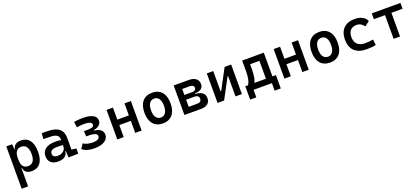

<svg xmlns="http://www.w3.org/2000/svg" viewBox="58 -1732 6915 3163"><g transform="rotate(-20 3515.5 -151.0)"><path d="M79.6 224.6V-517.6H182.1L191.9 -408.2V224.6ZM335.9 9.8Q277.8 9.8 242.7 -17.1Q207.5 -43.9 201.7 -93.8H156.7L191.9 -246.1Q191.9 -167.5 220.5 -128.2Q249 -88.9 309.1 -88.9Q368.2 -88.9 398.7 -130.9Q429.2 -172.9 429.2 -255.4Q429.2 -340.3 398.4 -384.5Q367.7 -428.7 309.1 -428.7Q251 -428.7 221.4 -389.2Q191.9 -349.6 191.9 -271L158.2 -423.8H197.3Q205.1 -473.6 240.2 -500.5Q275.4 -527.3 335.9 -527.3Q436.5 -527.3 489 -457.8Q541.5 -388.2 541.5 -255.4Q541.5 -125.5 489 -57.9Q436.5 9.8 335.9 9.8Z M981.9 4.9 973.6 -148.4 963.9 -198.7V-322.8Q963.9 -371.6 927.7 -394.3Q891.6 -417 820.3 -418.9L693.8 -422.4L703.6 -522.5L810.5 -521Q942.4 -519 1006.6 -465.6Q1070.8 -412.1 1070.8 -309.6V-101.1L1153.8 -90.3V0ZM801.8 9.8Q720.2 9.8 675.3 -29.8Q630.4 -69.3 630.4 -141.6Q630.4 -225.1 691.2 -269.8Q752 -314.5 863.8 -314.5Q908.7 -314.5 943.6 -309.1Q978.5 -303.7 1007.8 -293.5L986.3 -213.4Q954.1 -220.7 924.6 -221.9Q895 -223.1 864.3 -223.1Q738.8 -223.1 738.8 -147.9Q738.8 -116.2 760.7 -98.9Q782.7 -81.5 822.8 -81.5Q869.6 -81.5 901.1 -98.1Q932.6 -114.7 948.2 -140.4Q963.9 -166 963.9 -192.9V-242.2L990.2 -109.4H949.2L965.8 -125Q965.8 -80.1 945.6 -50Q925.3 -20 888.7 -5.1Q852.1 9.8 801.8 9.8Z M1443.4 9.8Q1403.3 9.8 1363.5 4.4Q1323.7 -1 1288.6 -14.6Q1253.4 -28.3 1225.6 -53.7L1278.8 -133.8Q1314 -109.9 1358.9 -100.3Q1403.8 -90.8 1439.5 -90.8Q1480 -90.8 1507.8 -98.1Q1535.6 -105.5 1550 -120.4Q1564.5 -135.3 1564.5 -155.8Q1564.5 -189.5 1526.4 -206.1Q1488.3 -222.7 1393.6 -222.7H1373L1367.7 -315.4H1395Q1460 -315.4 1491.9 -321.3Q1523.9 -327.1 1534.2 -338.6Q1544.4 -350.1 1544.4 -366.7Q1544.4 -396.5 1509.5 -411.6Q1474.6 -426.8 1410.2 -426.8Q1376.5 -426.8 1349.9 -423.6Q1323.2 -420.4 1280.8 -416L1267.1 -514.6Q1303.7 -519.5 1336.4 -523.4Q1369.1 -527.3 1420.9 -527.3Q1530.8 -527.3 1595.5 -495.4Q1660.2 -463.4 1660.2 -394Q1660.2 -367.7 1645.3 -343Q1630.4 -318.4 1601.1 -301Q1571.8 -283.7 1528.3 -278.8V-268.1Q1604.5 -258.8 1642.3 -226.8Q1680.2 -194.8 1680.2 -142.6Q1680.2 -73.7 1616 -32Q1551.8 9.8 1443.4 9.8Z M2151.9 0V-517.6H2264.2V0ZM1837.4 0V-517.6H1949.7V0ZM1884.8 -210.9V-306.6H2228V-210.9Z M2636.7 9.8Q2527.8 9.8 2467.8 -60.5Q2407.7 -130.9 2407.7 -258.8Q2407.7 -387.2 2467.8 -457.3Q2527.8 -527.3 2636.7 -527.3Q2745.6 -527.3 2805.7 -457.3Q2865.7 -387.2 2865.7 -258.8Q2865.7 -130.9 2805.7 -60.5Q2745.6 9.8 2636.7 9.8ZM2636.7 -92.8Q2690.9 -92.8 2720.5 -136.2Q2750 -179.7 2750 -258.8Q2750 -338.4 2720.5 -381.6Q2690.9 -424.8 2636.7 -424.8Q2582.5 -424.8 2553 -381.6Q2523.4 -338.4 2523.4 -258.8Q2523.4 -179.7 2553 -136.2Q2582.5 -92.8 2636.7 -92.8Z M3119.6 0V-102.5H3277.3Q3312 -102.5 3331.1 -118.7Q3350.1 -134.8 3350.1 -165.5Q3350.1 -195.3 3329.8 -211.2Q3309.6 -227.1 3272 -227.1H3103.5V-263.2H3296.9Q3377.4 -263.2 3421.9 -229.2Q3466.3 -195.3 3466.3 -133.3Q3466.3 -69.8 3424.8 -34.9Q3383.3 0 3307.6 0ZM3014.2 0V-517.6H3126.5V0ZM3080.1 -243.2V-291H3300.3V-243.2ZM3103.5 -273.9V-310.1H3262.7Q3294.9 -310.1 3312.7 -323.7Q3330.6 -337.4 3330.6 -362.8Q3330.6 -387.7 3311.5 -401.4Q3292.5 -415 3257.8 -415H3119.6V-517.6H3277.3Q3357.9 -517.6 3402.3 -482.9Q3446.8 -448.2 3446.8 -384.3Q3446.8 -331.5 3405.3 -302.7Q3363.8 -273.9 3288.1 -273.9Z M3672.4 0V-163.6H3718.3L3907.2 -517.6H3941.4V-354H3898.9L3710 0ZM3595.2 0V-517.6H3707.5V0ZM3909.7 0V-517.6H4022V0Z M4265.1 -80.1 4160.6 -92.3Q4189.5 -132.8 4202.1 -191.2Q4214.8 -249.5 4214.8 -329.1V-517.6H4316.9V-318.8Q4316.9 -241.7 4305.2 -182.4Q4293.5 -123 4265.1 -80.1ZM4118.7 131.8V-72.8H4226.6V131.8ZM4547.9 131.8V-72.8H4655.8V131.8ZM4480.5 0V-517.6H4594.2V0ZM4268.1 -415.5V-517.6H4543.5V-415.5ZM4655.8 -102.1V0H4118.7V-102.1Z M5081.5 0V-517.6H5193.8V0ZM4767.1 0V-517.6H4879.4V0ZM4814.5 -210.9V-306.6H5157.7V-210.9Z M5566.4 9.8Q5457.5 9.8 5397.5 -60.5Q5337.4 -130.9 5337.4 -258.8Q5337.4 -387.2 5397.5 -457.3Q5457.5 -527.3 5566.4 -527.3Q5675.3 -527.3 5735.4 -457.3Q5795.4 -387.2 5795.4 -258.8Q5795.4 -130.9 5735.4 -60.5Q5675.3 9.8 5566.4 9.8ZM5566.4 -92.8Q5620.6 -92.8 5650.1 -136.2Q5679.7 -179.7 5679.7 -258.8Q5679.7 -338.4 5650.1 -381.6Q5620.6 -424.8 5566.4 -424.8Q5512.2 -424.8 5482.7 -381.6Q5453.1 -338.4 5453.1 -258.8Q5453.1 -179.7 5482.7 -136.2Q5512.2 -92.8 5566.4 -92.8Z M6205.6 9.8Q6070.3 9.8 5996.8 -59.8Q5923.3 -129.4 5923.3 -259.8Q5923.3 -386.7 5992.2 -457Q6061 -527.3 6188.5 -527.3Q6265.6 -527.3 6320.6 -498.3Q6375.5 -469.2 6398.4 -416.5L6314.5 -351.6Q6292.5 -386.2 6258.5 -405.5Q6224.6 -424.8 6184.6 -424.8Q6114.7 -424.8 6075.9 -383.1Q6037.1 -341.3 6037.1 -264.6Q6037.1 -181.2 6083.7 -137Q6130.4 -92.8 6217.3 -92.8Q6252.9 -92.8 6288.8 -96.2Q6324.7 -99.6 6358.4 -105.5L6370.6 -4.9Q6330.6 3.9 6288.1 6.8Q6245.6 9.8 6205.6 9.8Z M6682.1 0V-517.6H6794.4V0ZM6486.8 -415.5V-517.6H6989.7V-415.5Z"/></g></svg>

Font: Cascadia Mono Medium
Style: Regular
Weight: 500
Monospace: yes
Designer: Aaron Bell
Foundry: Saja Typeworks
Version: Version 2407.024